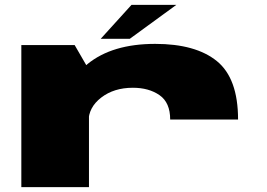

<svg xmlns="http://www.w3.org/2000/svg" viewBox="-20 -772 1102 792"><path d="M682 -279H962Q962 -449 874.5 -520Q787 -591 620 -591Q443 -591 341.2 -508Q239.5 -425 239.5 -359L345 -270Q345 -329 397.5 -369.5Q450 -410 528 -410Q594 -410 638 -379.5Q682 -349 682 -279ZM68 0H347V-484L288 -586H68ZM395.5 -612H515.5L707.5 -752H522.5Z"/></svg>

Font: Anybody ExtraExpanded Black
Style: Regular
Weight: 900
Width: 8
Version: Version 1.113;gftools[0.9.25]